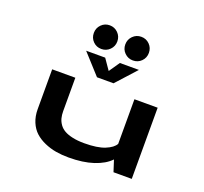

<svg xmlns="http://www.w3.org/2000/svg" viewBox="-150 -1083 1351 1270"><g transform="rotate(20 525.0 -447.5)"><path d="M413.5 -738.5Q378.5 -738.5 354.8 -762.5Q331 -786.5 331 -821.5Q331 -856.5 355 -880.8Q379 -905 413.5 -905Q448 -905 472.2 -880.8Q496.5 -856.5 496.5 -821.5Q496.5 -786.5 472.2 -762.5Q448 -738.5 413.5 -738.5ZM635.5 -738.5Q601 -738.5 576.8 -762.5Q552.5 -786.5 552.5 -821.5Q552.5 -856.5 576.8 -880.8Q601 -905 635.5 -905Q670.5 -905 694.5 -880.8Q718.5 -856.5 718.5 -821.5Q718.5 -786.5 694.5 -762.5Q670.5 -738.5 635.5 -738.5ZM695 -693.5 567.5 -553H451L323.5 -693.5H457.5L509.5 -618.5L561 -693.5ZM455 10Q407.5 10 365.2 2.8Q323 -4.5 283.8 -21.8Q244.5 -39 216.2 -64.8Q188 -90.5 171.2 -130.5Q154.5 -170.5 154.5 -221V-501H317.5V-266Q317.5 -239 323.2 -217Q329 -195 343 -175.2Q357 -155.5 379.8 -142.5Q402.5 -129.5 438 -121.8Q473.5 -114 520 -114Q613 -114 665.2 -135.5Q717.5 -157 733.5 -187V-501H897V0H768.5L742.5 -80.5Q702 -38 629 -14Q556 10 455 10Z"/></g></svg>

Font: League Mono Extended SemiBold
Style: Regular
Weight: 600
Width: 9
Designer: Tyler Finck
Foundry: The League of Moveable Type / Tyler Finck
Version: Version 2.210